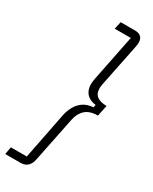

<svg xmlns="http://www.w3.org/2000/svg" viewBox="-246 -812 799 1003"><g transform="rotate(30 153.5 -311.0)"><path d="M-17 138 -9 93H87L142 -186Q148 -217 162.5 -243Q177 -269 200.5 -285Q224 -301 260 -304L264 -320Q228 -324 208 -345.5Q188 -367 188 -404Q188 -411 189.5 -419.5Q191 -428 192 -436L248 -715H151L161 -760H248Q272 -760 284 -748Q296 -736 296 -715Q296 -711 295.5 -705Q295 -699 293 -688L241 -433Q240 -426 239 -419.5Q238 -413 238 -407Q238 -373 259 -358.5Q280 -344 316 -344L302 -278Q253 -278 227 -254Q201 -230 193 -189L139 77Q134 107 118 122.5Q102 138 75 138Z"/></g></svg>

Font: IBM Plex Sans Light
Style: Italic
Weight: 300
Italic angle: -11.31°
Designer: Mike Abbink, Paul van der Laan, Pieter van Rosmalen
Foundry: Bold Monday
Version: Version 3.201